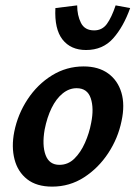

<svg xmlns="http://www.w3.org/2000/svg" viewBox="-20 -681 505 714"><path d="M174 13Q116 13 81 -14.5Q46 -42 34 -88.5Q22 -135 33 -191Q46 -256 82.5 -311.5Q119 -367 173 -400.5Q227 -434 291 -434Q346 -434 382 -408Q418 -382 431.5 -336.5Q445 -291 432 -231Q419 -167 382.5 -111.5Q346 -56 292.5 -21.5Q239 13 174 13ZM201 -68Q233 -68 256.5 -91Q280 -114 296 -150Q312 -186 319 -224Q330 -278 317.5 -315.5Q305 -353 265 -353Q237 -353 213 -333.5Q189 -314 172 -279.5Q155 -245 146 -199Q136 -141 149.5 -104.5Q163 -68 201 -68ZM300 -495Q243 -495 212.5 -534Q182 -573 186 -651L267 -661Q267 -624 281 -596Q295 -568 330 -568Q360 -568 377.5 -592Q395 -616 410 -661L464 -651Q439 -581 400.5 -538Q362 -495 300 -495Z"/></svg>

Font: Ysabeau
Style: Bold Italic
Weight: 700
Italic angle: -12°
Designer: Christian Thalmann (Catharsis Fonts)
Version: Version 2.002